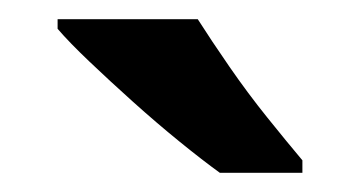

<svg xmlns="http://www.w3.org/2000/svg" viewBox="-20 -786 375 200"><path d="M186 -766Q200 -744 219 -716.5Q238 -689 258.5 -663.5Q279 -638 295 -619V-606H209Q191 -619 167 -638.5Q143 -658 118.5 -680Q94 -702 73 -722Q52 -742 40 -756V-766Z"/></svg>

Font: Noto Sans NKo Unjoined SemiBold
Style: Regular
Weight: 600
Designer: Monotype Design Team
Foundry: Monotype Imaging Inc.
Version: Version 2.004